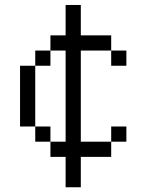

<svg xmlns="http://www.w3.org/2000/svg" viewBox="-20 -708 602 790"><path d="M62.5 -437.5V-187.5H125V-437.5ZM125 -125H187.5V-187.5H125ZM125 -437.5H187.5V-500H125ZM187.5 -62.5H250V62.5H312.5V-62.5H437.5V-125H312.5V-500H437.5V-562.5H312.5V-687.5H250V-562.5H187.5V-500H250V-125H187.5ZM437.5 -125H500V-187.5H437.5ZM437.5 -437.5H500V-500H437.5Z"/></svg>

Font: ChillMoonMono
Style: Regular
Weight: 400
Designer: Warren2060
Foundry: ChillType
Version: Version 1.000;Glyphs 3.1.1 (3135)